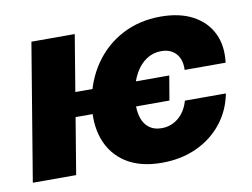

<svg xmlns="http://www.w3.org/2000/svg" viewBox="-65 -636 970 739"><g transform="rotate(-10 420.0 -266.5)"><path d="M597.7 -315.4 581.5 -220.2H149.9L166 -315.4ZM267.1 -535.6 178.2 0H8.8L97.7 -535.6ZM512.2 10.7Q428.2 10.7 373 -24.4Q317.9 -59.6 295.4 -122.1Q272.9 -184.6 286.1 -266.6Q300.3 -349.1 343.5 -411.6Q386.7 -474.1 453.4 -509.3Q520 -544.4 604 -544.4Q677.7 -544.4 729 -517.1Q780.3 -489.7 804.2 -440.9Q828.1 -392.1 819.8 -326.2H659.7Q661.1 -353 652.1 -372.6Q643.1 -392.1 625.5 -402.6Q607.9 -413.1 583 -413.1Q551.8 -413.1 525.6 -396.2Q499.5 -379.4 481.2 -346.7Q462.9 -314 454.6 -267.6Q447.3 -220.7 454.6 -188Q461.9 -155.3 482.4 -137.9Q502.9 -120.6 534.2 -120.6Q558.6 -120.6 579.8 -131.1Q601.1 -141.6 616.7 -161.6Q632.3 -181.6 640.1 -209.5H800.3Q787.6 -143.6 747.8 -94Q708 -44.4 647.7 -16.8Q587.4 10.7 512.2 10.7Z"/></g></svg>

Font: Inter 20pt ExtraBold
Style: Italic
Weight: 800
Italic angle: -9.3988°
Version: Version 4.001;git-66647c0bb